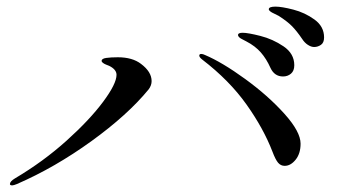

<svg xmlns="http://www.w3.org/2000/svg" viewBox="-20 -696 1040 580"><path d="M893 -578Q876 -603 861.5 -617.5Q847 -632 822 -648Q815 -652 808 -655Q801 -658 796.5 -661.5Q792 -665 792 -668Q792 -676 812 -676Q831 -676 866 -667Q901 -658 930 -637Q959 -616 959 -583Q959 -567 949.5 -560.5Q940 -554 929 -554Q920 -554 910 -560.5Q900 -567 893 -578ZM797 -491Q785 -518 768 -537.5Q751 -557 724 -571Q721 -573 713.5 -576.5Q706 -580 702.5 -583.5Q699 -587 699 -590Q699 -597 713 -597Q729 -597 766.5 -587.5Q804 -578 836.5 -556Q869 -534 869 -499Q869 -482 859 -473.5Q849 -465 835 -465Q809 -465 797 -491ZM803 -238Q776 -308 724.5 -380.5Q673 -453 591 -516Q582 -523 582 -528Q582 -533 588 -533Q593 -533 599 -530Q651 -508 720.5 -457.5Q790 -407 839 -352.5Q888 -298 888 -262Q888 -232 873 -213.5Q858 -195 840 -195Q828 -195 820 -204.5Q812 -214 803 -238ZM10 -140Q10 -148 25 -157Q111 -208 181 -271Q251 -334 291.5 -388.5Q332 -443 332 -470Q332 -486 310 -497Q305 -499 300 -501Q295 -503 291 -506Q287 -509 287 -512Q287 -519 301 -521Q315 -523 336 -523Q380 -523 406 -503Q438 -479 438 -451Q438 -438 429 -426Q366 -349 256 -269.5Q146 -190 31 -140Q21 -136 17 -136Q10 -136 10 -140Z"/></svg>

Font: Shippori Mincho B1
Style: Regular
Weight: 400
Designer: FONTDASU
Foundry: FONTDASU / Google Inc. / but / Adobe
Version: Version 3.110; ttfautohint (v1.8.3)